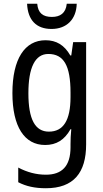

<svg xmlns="http://www.w3.org/2000/svg" viewBox="-20 -761 548 1021"><path d="M388 -741H335C330 -691 300 -671 256 -671C209 -671 182 -691 178 -741H124C128 -654 173 -607 254 -607C335 -607 386 -659 388 -741ZM222 -547C112 -547 46 -448 46 -266C46 -87 110 10 220 10C280 10 323 -17 355 -74H359C356 -48 355 -15 355 5V22C355 123 309 168 224 168C173 168 124 155 77 130V208C119 230 166 240 224 240C372 240 438 157 438 7V-537H369L359 -466H354C322 -522 279 -547 222 -547ZM237 -474C319 -474 355 -412 355 -269V-245C355 -121 317 -61 240 -61C167 -61 131 -126 131 -265C131 -401 166 -474 237 -474Z"/></svg>

Font: Noto Sans Sinhala UI Condensed
Style: Regular
Weight: 400
Width: 3
Designer: Jelle Bosma - Monotype Design Team
Foundry: Monotype Imaging Inc.
Version: Version 2.006